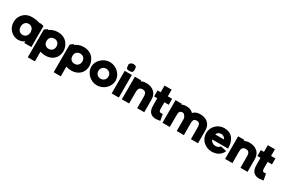

<svg xmlns="http://www.w3.org/2000/svg" viewBox="154 -2415 6294 4259"><g transform="rotate(30 3301.0 -285.5)"><path d="M15 -287C15 -136 126 -4 278 8C352 13 409 -8 454 -44V0H635V-539L628 -541C608 -547 585 -552 562 -556H561C550 -557 541 -555 523 -552C462 -576 375 -585 316 -584C302 -584 289 -583 278 -582C127 -570 15 -438 15 -287ZM203 -277C203 -363 257 -418 330 -418C402 -417 456 -363 456 -277V-274C455 -190 404 -136 330 -136C254 -136 203 -190 203 -277Z M680 236H862L861 -11C907 3 957 10 999 10C1157 10 1298 -88 1298 -281C1298 -375 1233 -583 981 -583C890 -583 822 -553 772 -516C772 -516 756 -534 742 -518C719 -505 698 -489 683 -473L680 -470ZM860 -280V-292C860 -371 914 -417 985 -418C1061 -418 1112 -367 1112 -288C1112 -207 1058 -156 985 -156C915 -156 860 -202 860 -280Z M1343 236H1525L1524 -11C1570 3 1620 10 1662 10C1820 10 1961 -88 1961 -281C1961 -375 1896 -583 1644 -583C1553 -583 1485 -553 1435 -516C1435 -516 1419 -534 1405 -518C1382 -505 1361 -489 1346 -473L1343 -470ZM1523 -280V-292C1523 -371 1577 -417 1648 -418C1724 -418 1775 -367 1775 -288C1775 -207 1721 -156 1648 -156C1578 -156 1523 -202 1523 -280Z M2003 -287C2003 -131 2146 10 2316 10C2486 10 2628 -131 2628 -287C2628 -442 2486 -584 2316 -584C2147 -584 2003 -444 2003 -287ZM2187 -287C2187 -362 2242 -415 2315 -415C2389 -415 2444 -362 2444 -287C2444 -212 2389 -159 2315 -159C2242 -158 2187 -212 2187 -287Z M2692 0H2875V-578H2692ZM2694 -747C2694 -712 2700 -678 2708 -648L2710 -644L2714 -642C2733 -632 2756 -627 2780 -627C2805 -627 2831 -632 2852 -642L2856 -643L2857 -647C2867 -668 2872 -692 2872 -717C2872 -742 2867 -766 2857 -786L2856 -789L2852 -791C2833 -801 2810 -807 2786 -807C2745 -807 2708 -782 2695 -751L2694 -749Z M2953 0H3139V-273C3139 -291 3139 -308 3141 -322V-323C3146 -391 3180 -422 3242 -422C3313 -422 3345 -385 3345 -295L3346 0H3527L3526 -323C3527 -483 3418 -585 3242 -584C3192 -584 3150 -573 3113 -553V-579H2953Z M3541 -413H3621L3622 -265C3622 -245 3622 -224 3623 -204C3627 -110 3662 -14 3792 0C3850 5 3903 -11 3919 -10L3931 -9L3902 -172H3894C3876 -172 3854 -166 3835 -173H3834V-174C3818 -179 3806 -195 3804 -238V-239C3803 -249 3803 -258 3803 -271V-415H3914V-567H3803V-738H3621V-566H3541Z M3994 0H4180L4181 -332C4184 -395 4214 -422 4270 -422C4323 -422 4358 -328 4358 -328L4359 0H4542L4541 -329C4546 -395 4574 -422 4630 -422C4686 -421 4714 -394 4719 -331C4721 -310 4722 -290 4722 -267V0H4903V-312C4903 -327 4902 -342 4901 -355C4894 -493 4788 -585 4630 -584C4559 -584 4504 -569 4450 -514C4402 -568 4341 -584 4270 -584C4223 -584 4187 -575 4154 -558V-579H3994Z M4947 -287C4947 -104 5101 10 5254 10C5413 10 5494 -75 5528 -151L5533 -162L5381 -195L5377 -190C5350 -156 5302 -136 5254 -141C5197 -146 5149 -181 5135 -231H5539V-241C5539 -450 5436 -584 5243 -584C5091 -584 4947 -464 4947 -287ZM5138 -361C5150 -405 5188 -438 5246 -438C5306 -438 5348 -400 5358 -361Z M5598 0H5784V-273C5784 -291 5784 -308 5786 -322V-323C5791 -391 5825 -422 5887 -422C5958 -422 5990 -385 5990 -295L5991 0H6172L6171 -323C6172 -483 6063 -585 5887 -584C5837 -584 5795 -573 5758 -553V-579H5598Z M6186 -413H6266L6267 -265C6267 -245 6267 -224 6268 -204C6272 -110 6307 -14 6437 0C6495 5 6548 -11 6564 -10L6576 -9L6547 -172H6539C6521 -172 6499 -166 6480 -173H6479V-174C6463 -179 6451 -195 6449 -238V-239C6448 -249 6448 -258 6448 -271V-415H6559V-567H6448V-738H6266V-566H6186Z"/></g></svg>

Font: Rabbid Highway Sign IV
Style: Blk
Weight: 400
Foundry: Cannot Into Space Fonts
Version: Version 0.277